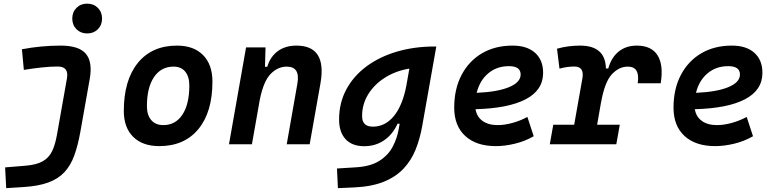

<svg xmlns="http://www.w3.org/2000/svg" viewBox="-20 -771 4142 1026"><path d="M13.2 234.4 7.3 123.5 114.7 114.7Q174.3 109.9 207.8 91.1Q241.2 72.3 258.1 37.6Q274.9 2.9 284.2 -49.8L337.9 -353Q348.6 -415.5 288.6 -415.5Q249 -415.5 203.9 -410.6Q158.7 -405.8 107.4 -397.5L97.2 -507.8Q148.9 -517.6 200.7 -522.5Q252.4 -527.3 304.2 -527.3Q402.3 -527.3 439 -483.4Q475.6 -439.5 459.5 -349.1L409.2 -65.4Q396 7.8 376.5 61Q356.9 114.3 323.7 149.7Q290.5 185.1 237.8 204.3Q185.1 223.6 106 228.5ZM445.8 -592.3Q411.1 -592.3 388.7 -614.7Q366.2 -637.2 366.2 -671.9Q366.2 -706.5 388.7 -729Q411.1 -751.5 445.8 -751.5Q480.5 -751.5 502.9 -729Q525.4 -706.5 525.4 -671.9Q525.4 -637.2 502.9 -614.7Q480.5 -592.3 445.8 -592.3Z M831.1 9.8Q741.7 9.8 691.7 -39.8Q641.6 -89.4 641.6 -177.7Q641.6 -342.8 716.8 -435.1Q792 -527.3 925.8 -527.3Q1015.1 -527.3 1065.2 -476.6Q1115.2 -425.8 1115.2 -335Q1115.2 -172.4 1040.3 -81.3Q965.3 9.8 831.1 9.8ZM852.5 -102.5Q918 -102.5 954.8 -158.4Q991.7 -214.4 991.7 -314Q991.7 -361.8 969.7 -388.4Q947.8 -415 907.7 -415Q840.8 -415 803 -359.1Q765.1 -303.2 765.1 -203.6Q765.1 -156.2 788.1 -129.4Q811 -102.5 852.5 -102.5Z M1203.6 0 1294.9 -517.6H1398.9L1396 -414.1H1408.2Q1424.3 -468.3 1464.6 -497.8Q1504.9 -527.3 1564 -527.3Q1728 -527.3 1692.4 -325.2L1634.8 0H1512.2L1569.3 -325.2Q1585 -415 1512.2 -415Q1464.8 -415 1426.5 -376.2Q1388.2 -337.4 1368.2 -237.8L1326.2 0Z M1785.6 234.4 1780.8 129.4 1883.3 123Q1960.9 118.2 2007.8 88.1Q2054.7 58.1 2078.6 12.7Q2102.5 -32.7 2110.8 -82.5L2115.7 -109.9H2104.5Q2078.1 -52.2 2032.2 -21Q1986.3 10.3 1925.8 10.3Q1861.8 10.3 1826.9 -27.1Q1792 -64.5 1792 -132.3Q1792 -221.2 1830.6 -293Q1869.1 -364.7 1938.2 -416Q2007.3 -467.3 2100.3 -494.9Q2193.4 -522.5 2302.2 -522.5H2311.5L2236.3 -98.1Q2224.1 -29.3 2200.7 28.8Q2177.2 86.9 2136 130.6Q2094.7 174.3 2030.8 200.2Q1966.8 226.1 1873.5 230.5ZM2167.5 -404.3Q2095.2 -392.6 2038.1 -356.7Q1981 -320.8 1948 -267.8Q1915 -214.8 1915 -150.4Q1915 -94.2 1972.2 -94.2Q2038.1 -94.2 2084.5 -150.4Q2130.9 -206.5 2151.4 -313Z M2639.6 -102.5Q2676.3 -102.5 2718 -114Q2759.8 -125.5 2798.3 -146L2832 -43Q2785.2 -16.1 2731.7 -3.2Q2678.2 9.8 2629.4 9.8Q2524.9 9.8 2466.1 -44.4Q2407.2 -98.6 2407.2 -195.8Q2407.2 -295.4 2446.3 -370.1Q2485.4 -444.8 2555.4 -486.1Q2625.5 -527.3 2719.2 -527.3Q2796.4 -527.3 2839.4 -488.8Q2882.3 -450.2 2882.3 -381.8Q2882.3 -289.1 2789.1 -240.5Q2695.8 -191.9 2521 -187.5Q2527.8 -147 2558.6 -124.8Q2589.4 -102.5 2639.6 -102.5ZM2527.3 -274.9Q2638.7 -279.8 2700.4 -305.4Q2762.2 -331.1 2762.2 -373Q2762.2 -417.5 2699.7 -417.5Q2634.8 -417.5 2589.1 -379.2Q2543.5 -340.8 2527.3 -274.9Z M2918 0 2936.5 -104.5H3048.3L3092.3 -353Q3103 -415.5 3049.3 -415.5Q3010.7 -415.5 2969.7 -404.3L2956.5 -510.7Q3015.1 -527.3 3079.6 -527.3Q3215.3 -527.3 3217.8 -405.3H3230.5Q3246.6 -463.4 3285.9 -495.4Q3325.2 -527.3 3382.8 -527.3Q3460.9 -527.3 3493.7 -475.6Q3526.4 -423.8 3510.7 -326.2H3387.7Q3401.4 -415 3335 -415Q3287.6 -415 3249.5 -373.8Q3211.4 -332.5 3192.4 -226.1V-227.5L3170.9 -104.5H3292L3273.4 0Z M3811.5 -102.5Q3848.1 -102.5 3889.9 -114Q3931.6 -125.5 3970.2 -146L4003.9 -43Q3957 -16.1 3903.6 -3.2Q3850.1 9.8 3801.3 9.8Q3696.8 9.8 3637.9 -44.4Q3579.1 -98.6 3579.1 -195.8Q3579.1 -295.4 3618.2 -370.1Q3657.2 -444.8 3727.3 -486.1Q3797.4 -527.3 3891.1 -527.3Q3968.3 -527.3 4011.2 -488.8Q4054.2 -450.2 4054.2 -381.8Q4054.2 -289.1 3960.9 -240.5Q3867.7 -191.9 3692.9 -187.5Q3699.7 -147 3730.5 -124.8Q3761.2 -102.5 3811.5 -102.5ZM3699.2 -274.9Q3810.5 -279.8 3872.3 -305.4Q3934.1 -331.1 3934.1 -373Q3934.1 -417.5 3871.6 -417.5Q3806.6 -417.5 3761 -379.2Q3715.3 -340.8 3699.2 -274.9Z"/></svg>

Font: Cascadia Code NF SemiBold
Style: Italic
Weight: 600
Italic angle: -10°
Monospace: yes
Designer: Aaron Bell
Foundry: Saja Typeworks
Version: Version 2404.023; ttfautohint (v1.8.4)